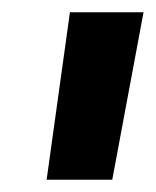

<svg xmlns="http://www.w3.org/2000/svg" viewBox="-20 -720 254 313"><path d="M56 -427 94 -700H214L163 -427Z"/></svg>

Font: Georama Condensed
Style: Bold Italic
Weight: 700
Width: 3
Italic angle: -9°
Designer: Jean-Baptiste Levee
Foundry: Production Type
Version: Version 1.000